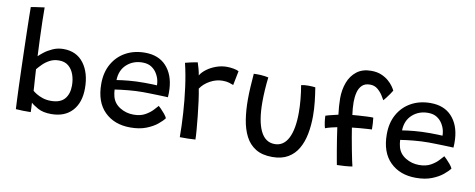

<svg xmlns="http://www.w3.org/2000/svg" viewBox="-64 -1014 3288 1330"><g transform="rotate(10 1580.0 -349.0)"><path d="M85 7Q84 -10.5 82 -52.2Q80 -94 78 -151.5Q76 -209 74 -275Q72 -341 70.2 -407.8Q68.5 -474.5 67 -534.2Q65.5 -594 64.8 -639.5Q64 -685 64 -707.5Q70.5 -709 97.8 -713Q125 -717 159 -721.5Q159 -685 160.2 -628.2Q161.5 -571.5 164 -506.5Q166.5 -441.5 169.5 -380Q179 -390 203.2 -409.2Q227.5 -428.5 262.5 -444.5Q297.5 -460.5 338.5 -460.5Q430.5 -460.5 481 -393.5Q531.5 -326.5 531.5 -217.5Q531.5 -117 478.8 -59.5Q426 -2 331.5 -2Q273.5 -2 237.2 -22.2Q201 -42.5 187 -56.5Q188 -42 189 -20.5Q190 1 190 9.5Q165.5 10 135.2 9.5Q105 9 85 7ZM184 -139.5Q192 -132 210 -120.8Q228 -109.5 254.5 -100.5Q281 -91.5 313.5 -91.5Q378.5 -91.5 409 -126.2Q439.5 -161 439.5 -221Q439.5 -263 426.8 -298.5Q414 -334 388.2 -355.5Q362.5 -377 322 -377Q285.5 -377 257.2 -362Q229 -347 208.5 -326.5Q188 -306 174.5 -289.5Q175 -283 176.2 -261.5Q177.5 -240 179.2 -214Q181 -188 182.5 -166.8Q184 -145.5 184 -139.5Z M1119.5 -111.5Q1106 -92.5 1075.8 -67.5Q1045.5 -42.5 998.5 -24Q951.5 -5.5 887 -5.5Q774 -5.5 705.5 -73.5Q637 -141.5 637 -268.5Q637 -349.5 670.8 -409Q704.5 -468.5 763.5 -501Q822.5 -533.5 899 -533.5Q994.5 -533.5 1048.5 -475Q1102.5 -416.5 1108.5 -318Q1110.5 -286.5 1108 -257Q1101.5 -257.5 1081.2 -258.2Q1061 -259 1034 -259.8Q1007 -260.5 979.8 -261.2Q952.5 -262 933 -262Q882.5 -262 829.2 -257Q776 -252 735 -245.5Q735.5 -232.5 737.5 -220Q739.5 -207.5 742.5 -196Q755 -150 798.2 -123.5Q841.5 -97 893.5 -97Q942.5 -97 975.5 -115.8Q1008.5 -134.5 1028 -156.2Q1047.5 -178 1056 -187Q1060.5 -183.5 1073.5 -170.5Q1086.5 -157.5 1100.2 -141Q1114 -124.5 1119.5 -111.5ZM736.5 -312.5Q772.5 -318.5 821.2 -323Q870 -327.5 932 -327.5Q964.5 -327.5 987 -326.5Q1009.5 -325.5 1019 -325Q1019 -341.5 1015 -360Q1009.5 -384.5 995 -408.2Q980.5 -432 955.8 -447.8Q931 -463.5 893.5 -463.5Q828.5 -463.5 783.5 -423Q738.5 -382.5 736.5 -312.5Z M1292 -443Q1307 -468 1335.8 -489Q1364.5 -510 1400.8 -522.8Q1437 -535.5 1473.5 -535.5Q1497 -535.5 1521 -531.2Q1545 -527 1558.5 -519.5L1538.5 -419Q1526.5 -424 1507.8 -429.8Q1489 -435.5 1461.5 -435.5Q1417 -435.5 1374.5 -412.2Q1332 -389 1308 -353Q1315 -318 1321.8 -267.5Q1328.5 -217 1334 -164Q1339.5 -111 1343 -67.2Q1346.5 -23.5 1346.5 -1.5Q1325 0.5 1294 1Q1263 1.5 1237 1Q1237 -77 1231.2 -167.2Q1225.5 -257.5 1213.5 -347.2Q1201.5 -437 1183 -512.5Q1196.5 -516.5 1214.8 -520.5Q1233 -524.5 1248.5 -527.5Q1264 -530.5 1269.5 -531Q1275.5 -514 1282.8 -487Q1290 -460 1292 -443Z M2002 -500Q2019.5 -505 2052.5 -505Q2064.5 -505 2078.8 -504.2Q2093 -503.5 2101.5 -502Q2109.5 -453.5 2115 -402.8Q2120.5 -352 2120.5 -303.5Q2120.5 -236.5 2109 -177Q2097.5 -117.5 2071.2 -72.2Q2045 -27 2000.8 -1Q1956.5 25 1891 25Q1819.5 25 1773.5 -3.5Q1727.5 -32 1702 -82Q1676.5 -132 1666.2 -197.5Q1656 -263 1656 -337.5Q1656 -382.5 1659 -429.2Q1662 -476 1665.5 -520.5Q1674 -521 1687.8 -521Q1701.5 -521 1713 -520.5Q1728.5 -519.5 1743.8 -517.5Q1759 -515.5 1769 -513Q1763.5 -468 1760.8 -424Q1758 -380 1758 -339Q1758 -206.5 1791.5 -136.2Q1825 -66 1892 -66Q1954.5 -66 1987 -129.2Q2019.5 -192.5 2019.5 -309.5Q2019.5 -354 2015 -402.8Q2010.5 -451.5 2002 -500Z M2342 2Q2341 -3.5 2336 -30.2Q2331 -57 2324.5 -95.8Q2318 -134.5 2311.2 -177Q2304.5 -219.5 2299.5 -256.5Q2282 -253.5 2257 -247Q2232 -240.5 2216.5 -234.5Q2211.5 -251 2208 -275Q2204.5 -299 2204 -320.5Q2210 -323 2228.8 -327.8Q2247.5 -332.5 2266.5 -337Q2285.5 -341.5 2292 -343Q2288.5 -371 2286.2 -400.8Q2284 -430.5 2284 -457Q2284 -517.5 2303.2 -568.8Q2322.5 -620 2362.5 -651Q2402.5 -682 2464 -682Q2505 -682 2535.2 -669.2Q2565.5 -656.5 2586.5 -638.2Q2607.5 -620 2620 -602Q2632.5 -584 2637.5 -573Q2631 -561.5 2619.8 -545.8Q2608.5 -530 2597.8 -515.8Q2587 -501.5 2581 -495.5Q2576 -505 2562.2 -527Q2548.5 -549 2526.2 -567.8Q2504 -586.5 2472 -586.5Q2436.5 -586.5 2416.5 -567Q2396.5 -547.5 2388.5 -515.8Q2380.5 -484 2380.5 -448Q2380.5 -428 2382.5 -402.5Q2384.5 -377 2387.5 -358Q2404 -359.5 2433 -361.5Q2462 -363.5 2490.2 -364.8Q2518.5 -366 2533.5 -365Q2536 -348.5 2537.2 -325Q2538.5 -301.5 2538.5 -282.5Q2533.5 -282.5 2509.5 -281Q2485.5 -279.5 2454.8 -277Q2424 -274.5 2399.5 -271.5Q2403.5 -244.5 2410.8 -203Q2418 -161.5 2426.2 -119.2Q2434.5 -77 2441 -45.5Q2447.5 -14 2450 -6.5Q2430 -3 2397 -0.5Q2364 2 2342 2Z M3128 -111.5Q3114.5 -92.5 3084.2 -67.5Q3054 -42.5 3007 -24Q2960 -5.5 2895.5 -5.5Q2782.5 -5.5 2714 -73.5Q2645.5 -141.5 2645.5 -268.5Q2645.5 -349.5 2679.2 -409Q2713 -468.5 2772 -501Q2831 -533.5 2907.5 -533.5Q3003 -533.5 3057 -475Q3111 -416.5 3117 -318Q3119 -286.5 3116.5 -257Q3110 -257.5 3089.8 -258.2Q3069.5 -259 3042.5 -259.8Q3015.5 -260.5 2988.2 -261.2Q2961 -262 2941.5 -262Q2891 -262 2837.8 -257Q2784.5 -252 2743.5 -245.5Q2744 -232.5 2746 -220Q2748 -207.5 2751 -196Q2763.5 -150 2806.8 -123.5Q2850 -97 2902 -97Q2951 -97 2984 -115.8Q3017 -134.5 3036.5 -156.2Q3056 -178 3064.5 -187Q3069 -183.5 3082 -170.5Q3095 -157.5 3108.8 -141Q3122.5 -124.5 3128 -111.5ZM2745 -312.5Q2781 -318.5 2829.8 -323Q2878.5 -327.5 2940.5 -327.5Q2973 -327.5 2995.5 -326.5Q3018 -325.5 3027.5 -325Q3027.5 -341.5 3023.5 -360Q3018 -384.5 3003.5 -408.2Q2989 -432 2964.2 -447.8Q2939.5 -463.5 2902 -463.5Q2837 -463.5 2792 -423Q2747 -382.5 2745 -312.5Z"/></g></svg>

Font: Grandstander
Style: Regular
Weight: 400
Designer: Tyler Finck
Foundry: Etcetera Type Co
Version: Version 1.200; ttfautohint (v1.8.3)